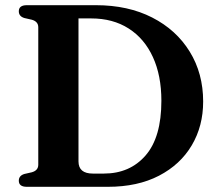

<svg xmlns="http://www.w3.org/2000/svg" viewBox="-20 -720 841 740"><path d="M52.5 -23.5Q52.5 -43 74 -49.5L102.5 -56Q127.5 -63 127.5 -85V-615Q127.5 -637 102.5 -644L74 -650.5Q52.5 -657 52.5 -676.5Q52.5 -700 83.5 -700H349.5Q473.5 -700 566.5 -652.5Q659.5 -605 711.2 -521Q763 -437 763 -328.5Q763 -234 719 -159.8Q675 -85.5 592.8 -42.8Q510.5 0 395.5 0H83.5Q52.5 0 52.5 -23.5ZM380 -51Q480.5 -51 541.2 -121Q602 -191 602 -331.5Q602 -429 569.2 -500.2Q536.5 -571.5 475.8 -610.2Q415 -649 331.5 -649H282.5V-98Q282.5 -51 338 -51Z"/></svg>

Font: Fraunces 9pt SemiBold
Style: Regular
Weight: 600
Version: Version 1.000;[b76b70a41]